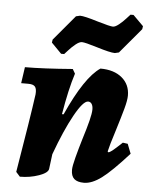

<svg xmlns="http://www.w3.org/2000/svg" viewBox="-52 -761 635 815"><g transform="rotate(5 265.0 -354.0)"><path d="M523 -130Q452 -51 411 -20.5Q370 10 336 10Q308 10 294.5 -2Q281 -14 281 -40Q281 -56 291 -94Q301 -132 313 -172Q329 -223 337 -255Q345 -287 345 -303Q345 -318 339.5 -326.5Q334 -335 324 -335Q303 -335 266.5 -269Q230 -203 192 -99L184 -36Q182 -19 144 -5.5Q106 8 63 8L46 -11Q85 -244 99 -346Q101 -369 93.5 -378.5Q86 -388 65 -388H34L44 -457Q120 -457 247 -467L258 -448Q236 -380 218 -272H225Q299 -436 364 -479Q422 -479 456 -450.5Q490 -422 490 -375Q490 -355 480 -318.5Q470 -282 452 -224Q430 -155 425 -131L428 -128Q433 -128 444 -136.5Q455 -145 486 -174L507 -171ZM149 -571 151 -584 241 -691 258 -695Q277 -695 335 -677Q389 -661 401 -661Q411 -661 426.5 -673.5Q442 -686 454.5 -700Q467 -714 471 -718H484L528 -674L526 -661L436 -554L419 -550Q399 -550 341 -568Q289 -584 276 -584Q265 -584 249.5 -571.5Q234 -559 221.5 -545Q209 -531 205 -527H192Z"/></g></svg>

Font: Alegreya ExtraBold
Style: Italic
Weight: 800
Italic angle: -7°
Designer: Juan Pablo del Peral
Foundry: Huerta Tipografica
Version: Version 2.007; ttfautohint (v1.6)